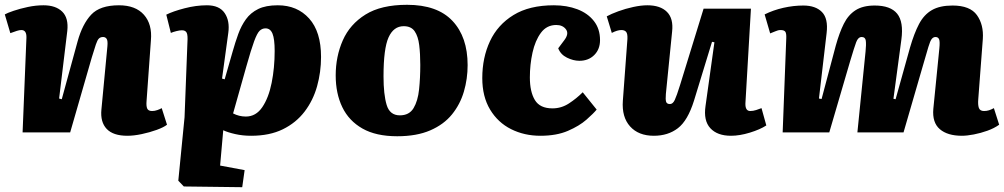

<svg xmlns="http://www.w3.org/2000/svg" viewBox="-24 -551 4178 799"><path d="M671 -32Q657 -21 628 -10.5Q599 0 566 7Q533 14 506 14Q447 14 420 -14.5Q393 -43 398 -95L423 -359Q425 -381 420 -389Q415 -397 405 -397Q394 -397 387.5 -390.5Q381 -384 375 -366Q369 -348 358 -312L268 0H70L86 -394Q87 -426 65 -426Q57 -426 46 -422.5Q35 -419 19 -413L-4 -491Q6 -497 32.5 -506Q59 -515 92 -522Q125 -529 157 -529Q208 -529 235 -502.5Q262 -476 256 -422L222 -141L233 -138L299 -379Q319 -451 355.5 -490Q392 -529 471 -529Q540 -529 575 -489.5Q610 -450 604 -383L586 -132Q584 -110 588.5 -99.5Q593 -89 609 -89Q620 -89 631 -93Q642 -97 649 -101Z M756 -375Q758 -404 753 -414.5Q748 -425 733 -425Q724 -425 710 -421.5Q696 -418 687 -414L668 -490Q696 -504 744 -516.5Q792 -529 837 -529Q889 -529 911 -496.5Q933 -464 926 -414L900 -224L911 -221L944 -336Q955 -375 967.5 -409.5Q980 -444 999.5 -471Q1019 -498 1050.5 -513.5Q1082 -529 1132 -529Q1213 -529 1262.5 -474Q1312 -419 1312 -314Q1312 -251 1295.5 -192Q1279 -133 1243.5 -86.5Q1208 -40 1153 -13Q1098 14 1021 14Q986 14 955 7Q924 0 905 -9L892 138L994 157L984 228L741 225L718 201L744 -63ZM1081 -433Q1067 -433 1056.5 -423Q1046 -413 1033.5 -379Q1021 -345 1001 -274L946 -79Q971 -66 999 -66Q1041 -66 1067.5 -105Q1094 -144 1106.5 -206.5Q1119 -269 1119 -339Q1119 -389 1110 -411Q1101 -433 1081 -433Z M1629 16Q1541 16 1484.5 -16Q1428 -48 1400.5 -105Q1373 -162 1373 -237Q1373 -316 1402.5 -383Q1432 -450 1497 -490.5Q1562 -531 1670 -531Q1796 -531 1859 -464Q1922 -397 1922 -280Q1922 -223 1906.5 -170Q1891 -117 1857 -75Q1823 -33 1766.5 -8.5Q1710 16 1629 16ZM1640 -71Q1679 -71 1697 -101Q1715 -131 1720 -179Q1725 -227 1725 -281Q1725 -327 1720.5 -363.5Q1716 -400 1701.5 -421Q1687 -442 1656 -442Q1614 -442 1593 -395.5Q1572 -349 1572 -233Q1572 -158 1585 -114.5Q1598 -71 1640 -71Z M2281 -529Q2335 -529 2378.5 -512.5Q2422 -496 2447.5 -463.5Q2473 -431 2473 -384Q2473 -346 2449 -322Q2425 -298 2387 -298Q2362 -298 2335.5 -311Q2309 -324 2299 -350L2323 -382Q2345 -410 2331.5 -428.5Q2318 -447 2291 -447Q2251 -447 2227 -414.5Q2203 -382 2192 -332Q2181 -282 2181 -229Q2181 -169 2202 -134.5Q2223 -100 2275 -100Q2312 -100 2343.5 -120.5Q2375 -141 2401 -167L2459 -95Q2446 -79 2416.5 -53Q2387 -27 2339.5 -6.5Q2292 14 2225 14Q2158 14 2103 -13.5Q2048 -41 2015.5 -95Q1983 -149 1983 -226Q1983 -311 2015 -379.5Q2047 -448 2113 -488.5Q2179 -529 2281 -529Z M2501 -483Q2519 -493 2549 -504Q2579 -515 2611.5 -522Q2644 -529 2670 -529Q2724 -529 2751.5 -501.5Q2779 -474 2773 -420L2747 -160Q2745 -137 2748 -127.5Q2751 -118 2764 -118Q2776 -118 2784 -135Q2792 -152 2806 -197L2904 -515H3101L3078 -121Q3077 -89 3098 -89Q3110 -89 3122.5 -93Q3135 -97 3145 -101L3165 -29Q3139 -12 3096.5 1Q3054 14 3018 14Q2961 14 2932 -17.5Q2903 -49 2912 -110L2949 -375L2939 -377L2864 -132Q2838 -49 2797 -17.5Q2756 14 2697 14Q2633 14 2598 -25Q2563 -64 2568 -132L2587 -389Q2588 -411 2581.5 -418.5Q2575 -426 2562 -426Q2545 -426 2522 -414Z M3578 -337Q3581 -366 3579 -381.5Q3577 -397 3562 -397Q3547 -397 3539 -375.5Q3531 -354 3514 -297L3427 0H3233L3248 -391Q3249 -412 3244 -419Q3239 -426 3224 -426Q3214 -426 3202 -420.5Q3190 -415 3181 -412L3158 -491Q3194 -509 3236 -518.5Q3278 -528 3319 -528Q3370 -528 3396.5 -501Q3423 -474 3416 -414L3384 -141L3395 -139L3454 -361Q3469 -415 3487.5 -452Q3506 -489 3536.5 -508.5Q3567 -528 3616 -528Q3682 -528 3709.5 -494Q3737 -460 3727 -386L3694 -140L3703 -138L3763 -353Q3780 -412 3800.5 -451Q3821 -490 3854 -509Q3887 -528 3940 -528Q4013 -528 4041.5 -488Q4070 -448 4066 -389L4047 -138Q4045 -115 4049.5 -102Q4054 -89 4071 -89Q4082 -89 4091.5 -92Q4101 -95 4112 -101L4134 -32Q4113 -17 4085 -7Q4057 3 4028.5 8.5Q4000 14 3979 14Q3919 14 3887 -13.5Q3855 -41 3860 -98L3885 -349Q3888 -378 3884 -387.5Q3880 -397 3869 -397Q3860 -397 3853.5 -389Q3847 -381 3839.5 -356Q3832 -331 3817 -279L3736 0H3544Z"/></svg>

Font: Literata 12pt ExtraBold
Style: Italic
Weight: 800
Italic angle: -2°
Designer: Latin by Veronika Burian and Jose Scaglione. Greek by Irene Vlachou. Cyrillic by Vera Evstafieva
Foundry: TypeTogether
Version: Version 3.002